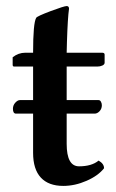

<svg xmlns="http://www.w3.org/2000/svg" viewBox="-20 -607 384 637"><path d="M293.9 -230H201.2V-129.9Q201.2 -55.2 242.2 -55.2Q284.2 -55.2 307.1 -74.2Q325.2 -64 325.2 -48.8Q305.7 -23.9 267.1 -7.1Q228.5 9.8 189.9 9.8Q141.1 9.8 115.5 -17.8Q89.8 -45.4 89.8 -100.1V-230H33.2Q22.9 -230 22.9 -246.1Q22.9 -257.8 30.8 -266.4Q38.6 -274.9 45.9 -274.9H89.8V-386.2H26.9Q22 -386.2 22 -392.1V-417Q41 -432.1 64 -432.1H89.8Q89.8 -530.8 100.1 -547.9Q103 -553.2 147.9 -570.1Q192.9 -586.9 201.2 -586.9Q209 -586.9 209 -578.1Q204.6 -547.9 202.1 -467.8L201.2 -432.1H318.8Q327.1 -432.1 327.1 -425.8V-398.9Q327.1 -393.1 319.6 -389.6Q312 -386.2 303.2 -386.2H201.2V-274.9H307.1Q312 -274.9 314.9 -269.5Q317.9 -264.2 317.9 -257.8Q317.9 -246.1 310.3 -238Q302.7 -230 293.9 -230Z"/></svg>

Font: Common Serif SemiBold
Style: Regular
Weight: 600
Designer: Philipp H. Poll, Khaled Hosny
Foundry: Stefan Peev, Context Ltd.
Version: Version 1.026